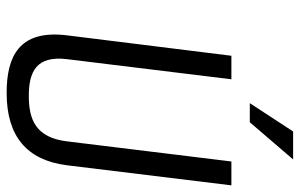

<svg xmlns="http://www.w3.org/2000/svg" viewBox="-178 -692 880 563"><g transform="rotate(90 261.5 -410.0)"><path d="M261 -55C191 -55 142 -76 153 -167L212 -649H143L83 -166C66 -25 147 10 252 10C379 10 449 -49 464 -166L523 -649H453L394 -167C383 -76 331 -55 261 -55ZM447 -830H365L282 -703H338Z"/></g></svg>

Font: Gamestation Condensed
Style: Italic
Weight: 400
Width: 3
Designer: Jonas Hecksher
Foundry: Jonas Hecksher, Playtypeª, e-types AS
Version: Version 1.003